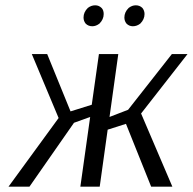

<svg xmlns="http://www.w3.org/2000/svg" viewBox="-20 -704 727 724"><path d="M311 -674Q324 -684 339 -684Q353 -684 363 -674Q371 -666 371 -651Q371 -631 355 -615Q342 -605 328 -605Q313 -605 303 -615Q295 -625 295 -638Q295 -658 311 -674ZM465 -674Q478 -684 492 -684Q507 -684 517 -674Q525 -664 525 -651Q525 -631 509 -615Q496 -605 481 -605Q467 -605 457 -615Q449 -625 449 -638Q449 -658 465 -674ZM393 -263 463 -290 628 -500H687L512 -276L630 0H550L455 -237L386 -215L356 0H283L320 -263L259 -241L91 0H12L201 -259L100 -500H158L246 -284L326 -309L353 -500H426Z"/></svg>

Font: Arsenal
Style: Italic
Weight: 400
Italic angle: -9.10001°
Designer: Andrij Shevchenko
Foundry: Stairsfor
Version: Version 2.001;PS 002.001;hotconv 1.0.88;makeotf.lib2.5.64775